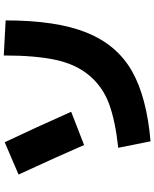

<svg xmlns="http://www.w3.org/2000/svg" viewBox="82 -878 835 1040"><g transform="rotate(-90 500.0 -357.5)"><path d="M255 40 220 -135Q367 -151 458.5 -185Q550 -219 611 -291Q672 -363 696 -473Q720 -583 720 -755L910 -745Q910 -470 844 -306.5Q778 -143 637.5 -62Q497 19 255 40ZM250 -750Q332 -577 415 -390L235 -320Q178 -452 75 -675Z"/></g></svg>

Font: M PLUS 1p Black
Style: Regular
Weight: 900
Version: Version 1.061